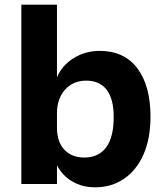

<svg xmlns="http://www.w3.org/2000/svg" viewBox="-20 -785 692 819"><path d="M223 -80V0H71V-765H223V-455Q245 -507 295 -537.5Q345 -568 405 -568Q510 -568 566 -493.5Q622 -419 622 -287Q622 -194 592 -126Q562 -58 508.5 -22Q455 14 386 14Q330 14 287.5 -11.5Q245 -37 223 -80ZM340 -113Q400 -113 432.5 -156Q465 -199 465 -286Q465 -363 435 -402Q405 -441 348 -441Q292 -441 257.5 -402.5Q223 -364 223 -302V-241Q223 -180 254.5 -146.5Q286 -113 340 -113Z"/></svg>

Font: Application
Style: Bold
Weight: 700
Designer: Wei Huang
Foundry: Wei Huang
Version: Version 0.012